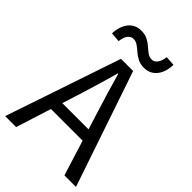

<svg xmlns="http://www.w3.org/2000/svg" viewBox="-271 -1045 1150 1150"><g transform="rotate(45 304.0 -469.5)"><path d="M4 0 252 -733H355L604 0H506L378 -410Q358 -473 340 -533.5Q322 -594 304 -658H300Q283 -594 264.5 -533.5Q246 -473 227 -410L97 0ZM133 -224V-297H471V-224ZM387 -792Q356 -792 333 -804Q310 -816 292.5 -831.5Q275 -847 258 -859Q241 -871 221 -871Q200 -871 185.5 -852.5Q171 -834 167 -798L106 -803Q109 -866 139 -902.5Q169 -939 219 -939Q250 -939 273 -927.5Q296 -916 313.5 -900Q331 -884 348 -872Q365 -860 385 -860Q406 -860 420 -879Q434 -898 439 -934L500 -930Q498 -866 467.5 -829Q437 -792 387 -792Z"/></g></svg>

Font: Noto Sans KR
Style: Regular
Weight: 400
Designer: Ryoko NISHIZUKA  (kana, bopomofo & ideographs); Paul D. Hunt (Latin, Greek & Cyrillic); Sandoll Communications , Soo-you
Foundry: Adobe
Version: Version 2.004-H2;hotconv 1.0.118;makeotfexe 2.5.65603